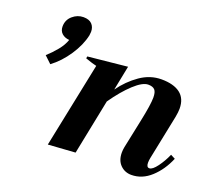

<svg xmlns="http://www.w3.org/2000/svg" viewBox="-116 -826 1107 991"><g transform="rotate(20 438.0 -330.5)"><path d="M246 -613Q246 -607 244 -593Q232 -537 193.5 -479Q155 -421 105 -384L67 -420Q95 -445 119.5 -475Q144 -505 154 -535Q129 -537 113.5 -551Q98 -565 98 -589Q98 -625 124.5 -648Q151 -671 184 -671Q215 -671 230.5 -655Q246 -639 246 -613ZM876 -145Q848 -78 800 -34Q752 10 693 10Q657 10 632.5 -14.5Q608 -39 608 -82Q608 -96 611 -112L644 -270Q664 -365 664 -404Q664 -434 653 -446Q642 -458 617 -458Q586 -458 539.5 -415Q493 -372 445 -303L384 0L235 10L331 -457Q311 -461 269 -476L271 -487L487 -509L460 -374Q501 -431 555.5 -469Q610 -507 672 -507Q739 -507 775 -479.5Q811 -452 811 -396Q811 -378 806 -351L756 -106Q753 -91 753 -79Q753 -54 769 -54Q786 -54 810 -86.5Q834 -119 851 -158Z"/></g></svg>

Font: Trirong
Style: Bold Italic
Weight: 700
Italic angle: -12°
Designer: Katatrad Team
Foundry: CadsonDemak
Version: Version 1.001